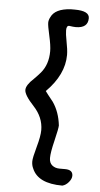

<svg xmlns="http://www.w3.org/2000/svg" viewBox="-56 -775 450 863"><g transform="rotate(5 169.5 -343.5)"><path d="M193 -66Q193 -91 206 -144Q220 -202 220 -215Q213 -276 183 -319Q154 -355 148 -364Q229 -445 229 -534Q229 -557 221 -597Q215 -627 215 -644Q215 -665 227 -665Q246 -662 257 -662Q312 -662 312 -707Q312 -740 246 -740H228Q157 -736 139 -696Q132 -683 132 -671Q132 -657 142 -613Q152 -569 152 -544Q152 -484 119 -445Q106 -430 90 -414Q56 -383 56 -361Q56 -338 99 -292Q143 -245 143 -187Q143 -160 129 -110Q115 -60 115 -44Q115 -26 122 -12Q149 53 259 53Q275 49 287.5 34Q300 19 300 5Q300 -22 265 -22H240Q220 -22 206.5 -33Q193 -44 193 -66Z"/></g></svg>

Font: Patrick Hand SC
Style: Regular
Weight: 400
Designer: Patrick Wagesreiter
Foundry: Patrick Wagesreiter
Version: Version 2.001; ttfautohint (v1.8.2)